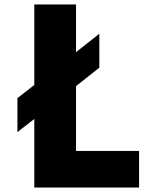

<svg xmlns="http://www.w3.org/2000/svg" viewBox="-20 -845 705 865"><path d="M58.5 -250 134.5 -309V0H606.5V-165H322.5V-457L427.5 -540V-693L322.5 -610V-825H134.5V-462L58.5 -403Z"/></svg>

Font: Sztylet
Style: Bd
Weight: 700
Foundry: Cannot Into Space Fonts, PlusOne Fonts
Version: Version 0.12